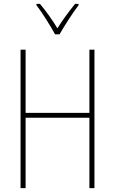

<svg xmlns="http://www.w3.org/2000/svg" viewBox="-20 -970 592 990"><path d="M264 -793H287C313 -838 353 -901 385 -943V-950H367C332 -906 302 -866 276 -824C251 -866 215 -916 186 -950H168V-943C195 -909 238 -840 264 -793ZM467 0V-714H441V-388H112V-714H86V0H112V-363H441V0Z"/></svg>

Font: Noto Sans Condensed Thin
Style: Regular
Weight: 100
Width: 3
Designer: Monotype Design Team
Foundry: Monotype Imaging Inc.
Version: Version 2.013